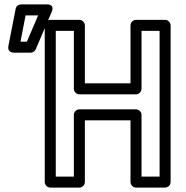

<svg xmlns="http://www.w3.org/2000/svg" viewBox="-20 -826 846 871"><path d="M704 -25H622V-305C622 -320 608 -330 597 -330H340C325 -330 315 -316 315 -305V-25H233V-686H315V-423C315 -408 329 -398 340 -398H597C612 -398 622 -412 622 -423V-686H704ZM729 25C740 25 754 15 754 0V-711C754 -722 744 -736 729 -736H597C586 -736 572 -726 572 -711V-448H365V-711C365 -722 355 -736 340 -736H208C197 -736 183 -726 183 -711V0C183 11 193 25 208 25H340C351 25 365 15 365 0V-280H572V0C572 11 582 25 597 25ZM96 -756H153L102 -637H73ZM75 -806C65 -806 53 -798 51 -786L18 -617C13 -590 36 -587 43 -587H119C128 -587 138 -593 142 -602L214 -771C231 -810 191 -806 191 -806Z"/></svg>

Font: Asimov
Style: NarOu
Weight: 500
Designer: Google
Version: Version 2.000980; 2014